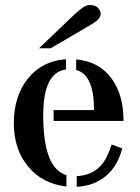

<svg xmlns="http://www.w3.org/2000/svg" viewBox="-20 -726 553 759"><path d="M351.6 -291Q351.6 -431.6 281.2 -449.2V-491.2Q372.6 -482.9 421.9 -414.6Q468.3 -350.6 468.3 -248H191.9V-291ZM283.2 -29.8Q368.2 -33.7 403.8 -109.9Q414.1 -131.8 421.4 -154.8L463.4 -139.2Q436 -37.1 351.6 -2Q321.8 10.3 283.2 12.7ZM150.9 -270Q150.9 -60.1 242.7 -33.7V11.2Q147 0.5 90.8 -68.4Q34.7 -136.2 34.7 -238.8Q34.7 -346.7 90.8 -416Q147.5 -485.8 240.7 -491.7V-451.2Q150.9 -440.4 150.9 -270ZM134.3 -535.2 274.4 -668.9Q290 -683.6 305.4 -694.8Q320.8 -706.1 334.2 -706.1Q347.7 -706.1 355.2 -702.9Q362.8 -699.7 367.7 -694.3Q377.9 -683.6 377.9 -671.4Q377.9 -651.4 346.7 -632.8L180.7 -535.2Z"/></svg>

Font: Stardos Stencil
Style: Regular
Weight: 400
Version: Version 1.000